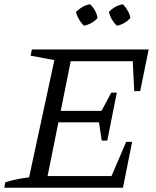

<svg xmlns="http://www.w3.org/2000/svg" viewBox="-20 -884 736 904"><path d="M0 0 5 -26Q34 -35 62.5 -40.5Q91 -46 117 -49L236 -601L124 -622L130 -651H680L640 -455H612L605 -596H313L266 -362H458L504 -448H530L485 -222H459L446 -308H255L204 -55H505L574 -216H602L559 0ZM404 -864Q418 -851 427.5 -834Q437 -817 439 -799Q428 -786 410.5 -776Q393 -766 375 -763Q361 -777 351.5 -793.5Q342 -810 338 -828Q352 -842 368.5 -851.5Q385 -861 404 -864ZM559 -864Q572 -850 581.5 -833.5Q591 -817 594 -799Q581 -785 564.5 -775.5Q548 -766 530 -763Q517 -775 507 -792Q497 -809 493 -828Q506 -842 523 -851.5Q540 -861 559 -864Z"/></svg>

Font: Piazzolla 24pt
Style: Italic
Weight: 400
Italic angle: -11.3°
Designer: Juan Pablo del Peral
Foundry: Huerta Tipografica
Version: Version 2.005